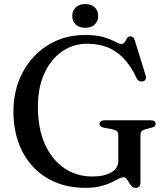

<svg xmlns="http://www.w3.org/2000/svg" viewBox="-20 -884 797 922"><path d="M654.5 -10.5Q654.5 5 648.8 11.5Q643 18 631 18Q620.5 18 612.8 10.2Q605 2.5 599.2 -7.5Q593.5 -17.5 587.5 -25.2Q581.5 -33 573.5 -33Q563.5 -33 549.2 -25.2Q535 -17.5 514.2 -7.5Q493.5 2.5 463 10.2Q432.5 18 390.5 18Q310 18 246 -9Q182 -36 137 -85Q92 -134 68.2 -201Q44.5 -268 44.5 -348.5Q44.5 -428 70.2 -495.2Q96 -562.5 142.5 -612Q189 -661.5 251.5 -688.8Q314 -716 388 -716Q443.5 -716 478 -705.5Q512.5 -695 532.2 -684Q552 -673 562 -673Q574 -673 579.2 -682.2Q584.5 -691.5 590 -700.5Q595.5 -709.5 607 -709.5Q614.5 -709.5 619.2 -705Q624 -700.5 627.5 -689.5L680 -519.5Q683.5 -509.5 678.8 -502Q674 -494.5 664 -493Q655 -491.5 647.5 -495.5Q640 -499.5 636 -509Q607.5 -569 572.2 -605.2Q537 -641.5 493.8 -657.8Q450.5 -674 399.5 -674Q331 -674 277.5 -636.5Q224 -599 193 -531.2Q162 -463.5 162 -372Q162 -265.5 196.2 -190.5Q230.5 -115.5 289.5 -76Q348.5 -36.5 422.5 -36.5Q451.5 -36.5 474.8 -41.5Q498 -46.5 514.2 -56Q530.5 -65.5 539.2 -79.2Q548 -93 548 -111V-235Q548 -247.5 541.5 -253.8Q535 -260 516.5 -264L480.5 -270.5Q469.5 -272.5 463.8 -277.2Q458 -282 458 -289.5Q458 -297.5 464.5 -302Q471 -306.5 483.5 -306.5H702Q715 -306.5 721.2 -302Q727.5 -297.5 727.5 -289.5Q727.5 -282.5 723.2 -278.2Q719 -274 708 -271L684.5 -265Q668 -261 661.2 -254.8Q654.5 -248.5 654.5 -235ZM389.5 -750.5Q361 -750.5 344 -766.2Q327 -782 327 -807.5Q327 -833 344 -848.8Q361 -864.5 389.5 -864.5Q418.5 -864.5 435 -848.8Q451.5 -833 451.5 -807.5Q451.5 -782.5 435 -766.5Q418.5 -750.5 389.5 -750.5Z"/></svg>

Font: Fraunces
Style: Regular
Weight: 400
Version: Version 1.000;[b76b70a41]